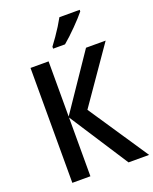

<svg xmlns="http://www.w3.org/2000/svg" viewBox="-169 -1028 896 1121"><g transform="rotate(-20 279.5 -467.5)"><path d="M558.6 0H430.7L193.8 -365.2V0H81.5V-713.9H193.8V-371.1L426.3 -713.9H548.3L310.1 -370.6ZM467.3 -934.6V-924.8Q456.1 -910.6 438 -890.9Q419.9 -871.1 398.7 -849.6Q377.4 -828.1 356.2 -808.3Q335 -788.6 317.9 -774.4H244.1V-786.6Q261.2 -809.6 279.1 -835Q296.9 -860.4 313 -886.2Q329.1 -912.1 341.3 -934.6Z"/></g></svg>

Font: Open Sans SemiCondensed SemiBold
Style: Regular
Weight: 600
Width: 4
Designer: Monotype Design Team
Foundry: Monotype Imaging Inc.
Version: Version 3.000